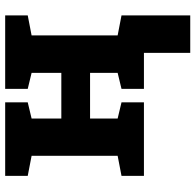

<svg xmlns="http://www.w3.org/2000/svg" viewBox="-27 -541 745 731"><g transform="rotate(-90 345.5 -175.5)"><path d="M41.5 0V-85.4L117.7 -100.1V-427.7L41.5 -442.4V-528.3H321.3V-442.4L259.8 -427.7V-314.5H433.6V-427.7L372.6 -442.4V-528.3H433.6H576.2H652.3V-442.4L576.2 -427.7V-100.1L652.3 -85.4V0H372.6V-85.4L433.6 -100.1V-205.1H259.8V-100.1L321.3 -85.4V0ZM509.8 176.3V-79.1H652.3V176.3Z"/></g></svg>

Font: Roboto Slab LO
Style: Bold
Weight: 700
Designer: Google
Version: Version 2.000